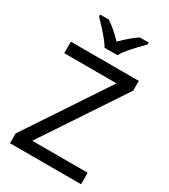

<svg xmlns="http://www.w3.org/2000/svg" viewBox="-225 -1051 1022 1158"><g transform="rotate(30 286.0 -472.0)"><path d="M533 0H38V-68L414 -634H50V-714H523V-646L147 -80H533ZM244 -784Q231 -807 209 -833.5Q187 -860 163 -886Q139 -912 121 -931V-944H181Q207 -927 235 -903Q263 -879 288 -852Q315 -879 343 -903Q371 -927 397 -944H459V-931Q440 -912 415.5 -886Q391 -860 368.5 -833.5Q346 -807 334 -784Z"/></g></svg>

Font: Noto Sans Multani
Style: Regular
Weight: 400
Designer: Monotype Design Team
Foundry: Monotype Imaging Inc.
Version: Version 2.002; ttfautohint (v1.8.4.7-5d5b)